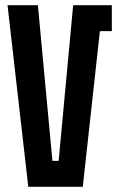

<svg xmlns="http://www.w3.org/2000/svg" viewBox="-20 -720 461 740"><path d="M89 0 9 -700H126L182 -100H206L262 -700H411V-600H365L299 0Z"/></svg>

Font: Tektur Condensed Medium
Style: Regular
Weight: 500
Width: 3
Designer: Adam Jagosz
Foundry: Adam Jagosz
Version: Version 1.005;gftools[0.9.30]